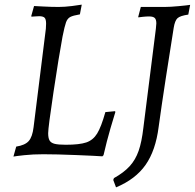

<svg xmlns="http://www.w3.org/2000/svg" viewBox="-20 -666 841 829"><path d="M478 -182Q473 -167 457 -112Q441 -57 427 4L422 9Q395 7 309 3.5Q223 0 167 0Q122 0 85 4Q48 8 38 10L50 -33Q88 -39 104 -57Q120 -75 125 -117L178 -542Q179 -551 179 -564Q179 -583 172.5 -589.5Q166 -596 149 -596Q139 -596 129.5 -595Q120 -594 116 -594L115 -597L127 -640Q128 -640 165 -638Q202 -636 233 -636Q259 -636 291 -640Q323 -644 333 -646L325 -604Q295 -599 283 -592.5Q271 -586 265 -569.5Q259 -553 250 -508Q234 -422 211 -268.5Q188 -115 188 -91Q188 -70 194 -59.5Q200 -49 216 -45Q232 -41 264 -41Q323 -41 352.5 -51Q382 -61 399.5 -89.5Q417 -118 435 -182L477 -186ZM655 -565Q655 -582 648 -588.5Q641 -595 624 -595Q612 -595 597.5 -593.5Q583 -592 577 -591V-594L588 -636H691Q715 -636 752 -639.5Q789 -643 801 -645L793 -603Q758 -598 746.5 -587.5Q735 -577 730 -546Q715 -453 696 -329.5Q677 -206 665 -118Q652 -16 608.5 46Q565 108 481 143L469 111L472 103Q515 79 540 51.5Q565 24 578.5 -14.5Q592 -53 599 -114L653 -542Q655 -560 655 -565Z"/></svg>

Font: Alegreya SC
Style: Italic
Weight: 400
Italic angle: -7°
Designer: Juan Pablo del Peral
Foundry: Huerta Tipografica
Version: Version 2.007; ttfautohint (v1.6)